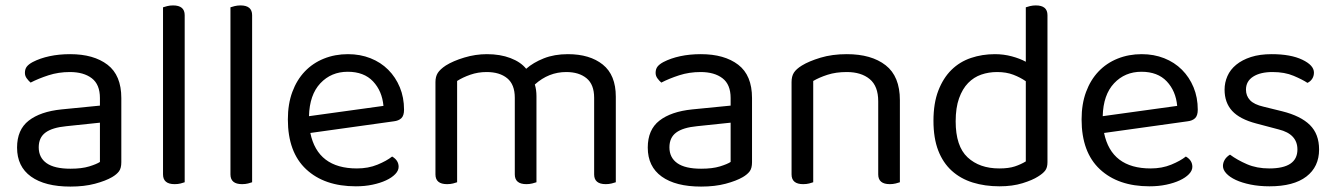

<svg xmlns="http://www.w3.org/2000/svg" viewBox="-20 -675 4937 709"><path d="M240 -52Q282 -52 309.5 -60.5Q337 -69 349 -77V-222L225 -209Q173 -204 148 -185.5Q123 -167 123 -131Q123 -93 152 -72.5Q181 -52 240 -52ZM239 -475Q326 -475 377 -436Q428 -397 428 -313V-76Q428 -54 419.5 -42.5Q411 -31 394 -21Q370 -7 330.5 3.5Q291 14 240 14Q146 14 94.5 -23Q43 -60 43 -130Q43 -196 86 -229.5Q129 -263 207 -271L349 -285V-313Q349 -363 319 -386Q289 -409 238 -409Q196 -409 159 -397Q122 -385 93 -370Q85 -377 78.5 -386Q72 -395 72 -406Q72 -420 79 -429Q86 -438 101 -446Q128 -460 163 -467.5Q198 -475 239 -475Z M662 -2Q657 0 647 2.5Q637 5 625 5Q582 5 582 -31V-648Q587 -650 597.5 -652.5Q608 -655 619 -655Q662 -655 662 -619V-2Z M911 -2Q906 0 896 2.5Q886 5 874 5Q831 5 831 -31V-648Q836 -650 846.5 -652.5Q857 -655 868 -655Q911 -655 911 -619V-2Z M1126 -184Q1153 -53 1298 -53Q1340 -53 1374 -67Q1408 -81 1428 -97Q1452 -83 1452 -59Q1452 -45 1439.5 -32Q1427 -19 1405.5 -9Q1384 1 1355.5 7Q1327 13 1294 13Q1178 13 1110.5 -50Q1043 -113 1043 -234Q1043 -291 1059.5 -335.5Q1076 -380 1105.5 -411Q1135 -442 1176 -458.5Q1217 -475 1265 -475Q1310 -475 1348 -460Q1386 -445 1413.5 -417.5Q1441 -390 1456.5 -352.5Q1472 -315 1472 -270Q1472 -248 1462 -238.5Q1452 -229 1434 -227ZM1264 -410Q1203 -410 1163 -367.5Q1123 -325 1121 -246L1396 -284Q1391 -339 1357.5 -374.5Q1324 -410 1264 -410Z M2174 -314Q2174 -363 2146 -386Q2118 -409 2071 -409Q2006 -409 1955 -363Q1961 -343 1961 -320V-2Q1956 0 1945.5 2.5Q1935 5 1924 5Q1881 5 1881 -31V-314Q1881 -363 1853 -386Q1825 -409 1777 -409Q1745 -409 1716.5 -399Q1688 -389 1668 -376V-2Q1663 0 1653 2.5Q1643 5 1631 5Q1588 5 1588 -31V-372Q1588 -392 1596.5 -405.5Q1605 -419 1626 -433Q1653 -450 1694.5 -462.5Q1736 -475 1778 -475Q1827 -475 1865 -460.5Q1903 -446 1923 -421Q1949 -444 1988 -459.5Q2027 -475 2077 -475Q2158 -475 2206 -436.5Q2254 -398 2254 -318V-2Q2249 0 2238.5 2.5Q2228 5 2217 5Q2174 5 2174 -31V-314Z M2569 -52Q2611 -52 2638.5 -60.5Q2666 -69 2678 -77V-222L2554 -209Q2502 -204 2477 -185.5Q2452 -167 2452 -131Q2452 -93 2481 -72.5Q2510 -52 2569 -52ZM2568 -475Q2655 -475 2706 -436Q2757 -397 2757 -313V-76Q2757 -54 2748.5 -42.5Q2740 -31 2723 -21Q2699 -7 2659.5 3.5Q2620 14 2569 14Q2475 14 2423.5 -23Q2372 -60 2372 -130Q2372 -196 2415 -229.5Q2458 -263 2536 -271L2678 -285V-313Q2678 -363 2648 -386Q2618 -409 2567 -409Q2525 -409 2488 -397Q2451 -385 2422 -370Q2414 -377 2407.5 -386Q2401 -395 2401 -406Q2401 -420 2408 -429Q2415 -438 2430 -446Q2457 -460 2492 -467.5Q2527 -475 2568 -475Z M3223 -301Q3223 -357 3191.5 -383Q3160 -409 3107 -409Q3067 -409 3036 -399Q3005 -389 2983 -376V-2Q2978 0 2968 2.5Q2958 5 2946 5Q2903 5 2903 -31V-372Q2903 -393 2911.5 -406.5Q2920 -420 2941 -433Q2967 -449 3010 -462Q3053 -475 3107 -475Q3198 -475 3250.5 -434Q3303 -393 3303 -305V-2Q3298 0 3287.5 2.5Q3277 5 3266 5Q3223 5 3223 -31V-301Z M3848 -76Q3848 -56 3839.5 -45Q3831 -34 3813 -23Q3793 -10 3756 1.5Q3719 13 3671 13Q3617 13 3572 -1Q3527 -15 3494.5 -44.5Q3462 -74 3444.5 -119.5Q3427 -165 3427 -229Q3427 -294 3445 -340.5Q3463 -387 3493.5 -417Q3524 -447 3565.5 -461Q3607 -475 3654 -475Q3686 -475 3716 -467Q3746 -459 3768 -447V-648Q3773 -650 3783.5 -652.5Q3794 -655 3805 -655Q3848 -655 3848 -619ZM3768 -375Q3748 -389 3722 -399Q3696 -409 3662 -409Q3631 -409 3603.5 -399.5Q3576 -390 3555 -368.5Q3534 -347 3521.5 -312Q3509 -277 3509 -227Q3509 -135 3553 -94Q3597 -53 3670 -53Q3705 -53 3727.5 -60.5Q3750 -68 3768 -79Z M4057 -184Q4084 -53 4229 -53Q4271 -53 4305 -67Q4339 -81 4359 -97Q4383 -83 4383 -59Q4383 -45 4370.5 -32Q4358 -19 4336.5 -9Q4315 1 4286.5 7Q4258 13 4225 13Q4109 13 4041.5 -50Q3974 -113 3974 -234Q3974 -291 3990.5 -335.5Q4007 -380 4036.5 -411Q4066 -442 4107 -458.5Q4148 -475 4196 -475Q4241 -475 4279 -460Q4317 -445 4344.5 -417.5Q4372 -390 4387.5 -352.5Q4403 -315 4403 -270Q4403 -248 4393 -238.5Q4383 -229 4365 -227ZM4195 -410Q4134 -410 4094 -367.5Q4054 -325 4052 -246L4327 -284Q4322 -339 4288.5 -374.5Q4255 -410 4195 -410Z M4851 -123Q4851 -59 4804 -23Q4757 13 4668 13Q4630 13 4598 6.5Q4566 0 4543.5 -10.5Q4521 -21 4508.5 -34.5Q4496 -48 4496 -62Q4496 -74 4502.5 -85Q4509 -96 4522 -104Q4549 -84 4585 -68.5Q4621 -53 4667 -53Q4771 -53 4771 -123Q4771 -180 4702 -197L4619 -219Q4558 -235 4530 -265.5Q4502 -296 4502 -344Q4502 -370 4512.5 -394Q4523 -418 4545 -436Q4567 -454 4599.5 -464.5Q4632 -475 4676 -475Q4746 -475 4789 -454.5Q4832 -434 4832 -407Q4832 -394 4825.5 -384Q4819 -374 4808 -369Q4790 -381 4757 -395Q4724 -409 4679 -409Q4634 -409 4607.5 -392Q4581 -375 4581 -344Q4581 -321 4596 -305Q4611 -289 4646 -281L4715 -264Q4783 -247 4817 -213.5Q4851 -180 4851 -123Z"/></svg>

Font: Baloo 2
Style: Regular
Weight: 400
Designer: Sarang Kulkarni and Ek Type
Foundry: Ek Type
Version: Version 1.640;hotconv 1.0.111;makeotfexe 2.5.65597; ttfautoh